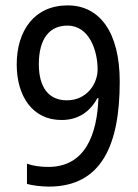

<svg xmlns="http://www.w3.org/2000/svg" viewBox="-20 -681 512 712"><path d="M424 -378C424 -561 350 -661 231 -661C108 -661 42 -568 42 -442C42 -325 100 -236 208 -236C271 -236 314 -267 341 -317H345C340 -182 296 -62 159 -62C129 -62 102 -66 80 -74V1C100 7 136 11 161 11C357 11 424 -144 424 -378ZM230 -586C313 -586 342 -490 342 -424C342 -369 301 -309 228 -309C159 -309 124 -359 124 -443C124 -538 164 -586 230 -586Z"/></svg>

Font: Noto Sans Telugu Condensed
Style: Regular
Weight: 400
Width: 3
Designer: Jelle Bosma - Monotype Design Team
Foundry: Monotype Imaging Inc.
Version: Version 2.005